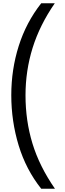

<svg xmlns="http://www.w3.org/2000/svg" viewBox="-20 -793 397 1174"><path d="M49 -211Q49 -368 94.5 -512Q140 -656 232 -773H315Q223 -640 179.5 -500.5Q136 -361 136 -210Q136 -55 178.5 84.5Q221 224 316 361H232Q139 244 94 96Q49 -52 49 -211Z"/></svg>

Font: Noto Sans Telugu SemiCondensed
Style: Regular
Weight: 400
Width: 4
Designer: Jelle Bosma - Monotype Design Team
Foundry: Monotype Imaging Inc.
Version: Version 2.005; ttfautohint (v1.8.4.7-5d5b)